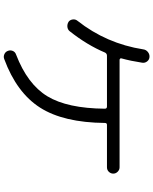

<svg xmlns="http://www.w3.org/2000/svg" viewBox="85 -902 829 1040"><g transform="rotate(90 500.0 -382.5)"><path d="M886.7 -615.2Q900.4 -615.2 910.6 -605Q920.9 -594.7 920.9 -581.1Q920.9 -567.4 911.1 -557.1Q901.4 -546.9 886.7 -546.9H657.2Q646.5 -546.9 646.5 -536.1Q644.5 -311.5 563.5 -184.6Q482.4 -57.6 299.8 9.8Q287.1 14.6 273.9 8.8Q260.7 2.9 255.9 -10.7Q251 -23.4 256.3 -36.6Q261.7 -49.8 276.4 -54.7Q436.5 -116.2 502 -224.1Q567.4 -332 569.3 -535.2Q569.3 -546.9 557.6 -546.9H282.2Q271.5 -546.9 265.6 -537.1Q224.6 -439.5 149.4 -344.7Q140.6 -334 126 -332.5Q111.3 -331.1 98.6 -338.9Q87.9 -346.7 85.9 -361.3Q84 -376 92.8 -386.7Q216.8 -543.9 248 -744.1Q250 -758.8 262.2 -768.6Q274.4 -778.3 289.1 -777.3Q303.7 -776.4 313 -764.6Q322.3 -752.9 320.3 -738.3Q310.5 -674.8 296.9 -626Q294.9 -622.1 297.9 -618.7Q300.8 -615.2 304.7 -615.2Z"/></g></svg>

Font: Rounded-X Mgen+ 2m regular
Style: Regular
Weight: 400
Designer: [Source Han Sans]
Ryoko NISHIZUKA  (kana & ideographs); Paul D. Hunt (Latin, Greek & Cyrillic); Wenlong ZHANG  (bopomofo
Version: Version 1.059.20150602